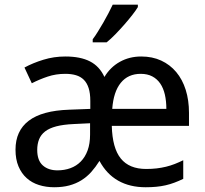

<svg xmlns="http://www.w3.org/2000/svg" viewBox="-20 -786 873 816"><path d="M45.9 -149.9Q45.9 -230 102.3 -272.9Q158.7 -315.9 273.9 -319.8L363.8 -323.2V-356.9Q363.8 -389.6 356.7 -411.6Q349.6 -433.6 336.2 -447Q322.8 -460.4 303 -466.3Q283.2 -472.2 257.8 -472.2Q217.3 -472.2 182.4 -460.4Q147.5 -448.7 115.2 -432.1L84 -499Q120.1 -518.6 164.6 -532.2Q209 -545.9 257.8 -545.9Q321.8 -545.9 362.3 -525.1Q402.8 -504.4 423.8 -459Q448.7 -500.5 489.3 -523.2Q529.8 -545.9 580.1 -545.9Q627.4 -545.9 665 -528.6Q702.6 -511.2 729 -479.7Q755.4 -448.2 769.3 -404.1Q783.2 -359.9 783.2 -306.2V-251H455.1Q457.5 -156.7 493.4 -112.3Q529.3 -67.9 601.1 -67.9Q625 -67.9 645.8 -70.3Q666.5 -72.8 685.5 -77.4Q704.6 -82 722.7 -89.1Q740.7 -96.2 758.8 -105V-25.9Q739.7 -16.6 721.4 -9.8Q703.1 -2.9 683.8 1.5Q664.6 5.9 643.8 7.8Q623 9.8 599.1 9.8Q531.7 9.8 482.4 -18.1Q433.1 -45.9 402.8 -102.1Q386.2 -75.7 367.7 -54.9Q349.1 -34.2 325.9 -19.8Q302.7 -5.4 274.4 2.2Q246.1 9.8 210 9.8Q175.3 9.8 145.3 0.2Q115.2 -9.3 93.3 -29.1Q71.3 -48.8 58.6 -78.9Q45.9 -108.9 45.9 -149.9ZM138.2 -148.9Q138.2 -104 161.9 -83Q185.5 -62 224.1 -62Q253.9 -62 279.3 -71.3Q304.7 -80.6 323.2 -99.4Q341.8 -118.2 352.3 -146.7Q362.8 -175.3 362.8 -213.9V-262.2L293 -258.8Q249 -256.8 219.2 -249Q189.5 -241.2 171.6 -227.3Q153.8 -213.4 146 -193.6Q138.2 -173.8 138.2 -148.9ZM578.1 -472.2Q524.4 -472.2 493.4 -434.1Q462.4 -396 457 -323.2H687Q687 -356.4 680.7 -384Q674.3 -411.6 660.9 -431.2Q647.5 -450.7 627 -461.4Q606.4 -472.2 578.1 -472.2ZM374 -619.1Q384.8 -633.3 396.2 -651.9Q407.7 -670.4 419.2 -690.2Q430.7 -710 440.9 -729.7Q451.2 -749.5 459 -766.1H565.9V-755.9Q558.1 -742.7 542.7 -722.9Q527.3 -703.1 508.5 -681.6Q489.7 -660.2 470 -639.9Q450.2 -619.6 433.1 -606H374Z"/></svg>

Font: Droid Sans
Style: Regular
Weight: 400
Foundry: Ascender Corporation
Version: Version 1.00 build 114